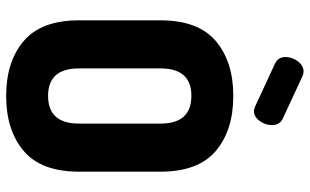

<svg xmlns="http://www.w3.org/2000/svg" viewBox="-211 -788 1005 623"><g transform="rotate(90 291.5 -476.5)"><path d="M291 6Q180 6 113 -51Q46 -108 46 -230V-495Q46 -617 113 -674Q180 -731 291 -731Q403 -731 470 -674Q537 -617 537 -495V-230Q537 -108 470 -51Q403 6 291 6ZM381 -230V-495Q381 -595 291 -595Q202 -595 202 -495V-230Q202 -130 291 -130Q381 -130 381 -230ZM325 -802 185 -867Q165 -877 165 -901Q165 -922 179 -940.5Q193 -959 212 -959Q218 -959 226 -956L366 -891Q386 -881 386 -856Q386 -835 372.5 -816.5Q359 -798 340 -798Q335 -798 325 -802Z"/></g></svg>

Font: Dosis
Style: ExtraBold
Weight: 800
Designer: EdgarTolentino, PabloImpallari, IginoMarini
Foundry: EdgarTolentino, PabloImpallari, IginoMarini
Version: Version 1.007